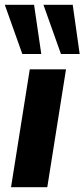

<svg xmlns="http://www.w3.org/2000/svg" viewBox="-27 -780 352 800"><path d="M19 0 97 -491H248L170 0ZM227 -555 154 -760H276L305 -555ZM66 -555 -7 -760H115L145 -555Z"/></svg>

Font: Nunito Sans 12pt ExtraBold
Style: Italic
Weight: 800
Italic angle: -9°
Designer: Vernon Adams
Foundry: Vernon Adams
Version: Version 3.101;gftools[0.9.27]